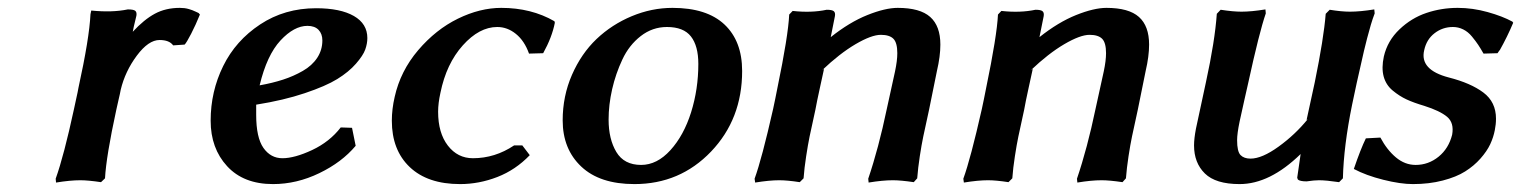

<svg xmlns="http://www.w3.org/2000/svg" viewBox="-20 -460 3882 490"><path d="M439 -439.9Q445.3 -439.9 450.9 -439.2Q456.5 -438.5 462.2 -436.8Q467.8 -435.1 470.5 -434.1Q473.1 -433.1 479.5 -430.2Q485.8 -427.2 486.8 -426.8L490.2 -422.9Q479.5 -396.5 467.8 -373.8Q456.1 -351.1 451.2 -346.2L421.9 -344.2Q412.1 -357.9 387.2 -357.9Q358.9 -357.9 329.1 -317.9Q299.3 -277.8 288.1 -231Q286.6 -222.2 282.5 -205.1Q278.3 -188 276.9 -180.2Q251 -61 248 -4.9L237.8 4.9Q204.6 0 185.1 0Q159.2 0 123 5.9L122.1 -3.9Q143.1 -62.5 168.9 -182.1Q170.4 -190.4 174.6 -208.5Q178.7 -226.6 180.2 -235.8Q208 -362.3 210.9 -423.8Q210.9 -424.3 211.9 -428.5Q212.9 -432.6 212.9 -433.1Q266.6 -427.7 306.2 -436Q320.8 -436 325.2 -432.4Q329.6 -428.7 328.1 -419.9Q325.7 -408.2 323.7 -401.4Q321.8 -394.5 318.8 -378.9Q347.7 -410.2 375.2 -425Q402.8 -439.9 439 -439.9Z M917.5 -362.8Q917.5 -348.6 912.1 -333.5Q906.7 -318.4 888.4 -297.4Q870.1 -276.4 840.8 -258.3Q811.5 -240.2 757.8 -222.2Q704.1 -204.1 633.8 -192.9V-167Q633.8 -108.9 652.3 -82.5Q670.9 -56.2 700.7 -56.2Q731.9 -56.2 776.6 -77.1Q821.3 -98.1 849.6 -134.8L878.4 -133.8L887.7 -87.9Q852.5 -45.9 794.9 -18.1Q737.3 9.8 676.8 9.8Q601.6 9.8 559.6 -35.9Q517.6 -81.5 517.6 -151.9Q517.6 -226.6 549.6 -291.5Q581.5 -356.4 644 -397.7Q706.5 -439 786.6 -439Q848.6 -439 883.1 -419.2Q917.5 -399.4 917.5 -362.8ZM802.7 -356.9Q802.7 -373.5 793 -383.8Q783.2 -394 764.6 -394Q730.5 -394 695.8 -356.7Q661.1 -319.3 642.6 -242.2Q675.3 -248 702.4 -256.8Q729.5 -265.6 752.9 -279.1Q776.4 -292.5 789.6 -312.5Q802.7 -332.5 802.7 -356.9Z M1249 -391.1Q1203.1 -391.1 1161.1 -344.2Q1119.1 -297.4 1104 -223.1Q1098.1 -196.3 1098.1 -174.8Q1098.1 -120.6 1123 -88.4Q1147.9 -56.2 1187 -56.2Q1243.2 -56.2 1292 -88.9H1313L1332 -64Q1295.9 -26.4 1249.3 -8.3Q1202.6 9.8 1154.3 9.8Q1071.3 9.8 1025.6 -33.7Q980 -77.1 980 -151.9Q980 -181.6 987.3 -212.9Q1002 -278.8 1047.1 -331.8Q1092.3 -384.8 1148.7 -412.4Q1205.1 -439.9 1259.3 -439.9Q1335.9 -439.9 1395 -405.8L1396 -401.9Q1388.7 -364.7 1366.2 -324.2L1330.1 -323.2Q1318.4 -356 1296.6 -373.5Q1274.9 -391.1 1249 -391.1Z M1696.3 -439.9Q1783.7 -439.9 1828.9 -397.5Q1874 -355 1874 -278.8Q1874 -156.2 1794.7 -73.2Q1715.3 9.8 1599.1 9.8Q1510.7 9.8 1463.4 -34.9Q1416 -79.6 1416 -152.8Q1416 -214.8 1439.7 -269Q1463.4 -323.2 1502.4 -360.4Q1541.5 -397.5 1592.3 -418.7Q1643.1 -439.9 1696.3 -439.9ZM1682.1 -391.1Q1645 -391.1 1615.2 -367.9Q1585.4 -344.7 1568.4 -308.3Q1551.3 -272 1542.2 -232.2Q1533.2 -192.4 1533.2 -154.8Q1533.2 -105 1553 -72Q1572.8 -39.1 1616.2 -39.1Q1656.7 -39.1 1690.9 -76.7Q1725.1 -114.3 1743.7 -173.3Q1762.2 -232.4 1762.2 -296.9Q1762.2 -342.8 1743.4 -366.9Q1724.6 -391.1 1682.1 -391.1Z M2228 -371.1Q2204.1 -371.1 2163.3 -347.2Q2122.6 -323.2 2078.1 -280.8L2083 -284.2Q2080.6 -272.5 2072.5 -236.1Q2064.5 -199.7 2061 -180.2Q2050.3 -131.3 2046.1 -111.3Q2042 -91.3 2037.4 -61.3Q2032.7 -31.2 2030.8 -4.9L2021 4.9Q1989.3 0 1968.8 0Q1943.4 0 1907.2 5.9L1905.8 -3.9Q1924.3 -54.7 1953.1 -182.1Q1954.6 -189.9 1958.5 -207.8Q1962.4 -225.6 1963.9 -234.9Q1991.7 -369.1 1994.1 -422.9L2002.9 -432.1Q2050.8 -426.8 2089.8 -435.1Q2103.5 -435.1 2107.9 -431.4Q2112.3 -427.7 2110.8 -418.9L2100.1 -365.2Q2147.9 -403.3 2193.6 -421.6Q2239.3 -439.9 2271 -439.9Q2328.1 -439.9 2354 -416.7Q2379.9 -393.6 2379.9 -346.2Q2379.9 -316.4 2371.1 -278.8L2351.1 -180.2Q2340.3 -131.3 2336.2 -111.3Q2332 -91.3 2327.4 -61.3Q2322.8 -31.2 2320.8 -4.9L2312 4.9Q2278.8 0 2258.8 0Q2232.4 0 2196.8 5.9L2195.8 -3.9Q2222.2 -81.5 2243.2 -182.1L2264.2 -277.8Q2270 -305.2 2270 -324.2Q2270 -351.1 2260 -361.1Q2250 -371.1 2228 -371.1Z M2760.7 -371.1Q2736.8 -371.1 2696 -347.2Q2655.3 -323.2 2610.8 -280.8L2615.7 -284.2Q2613.3 -272.5 2605.2 -236.1Q2597.2 -199.7 2593.8 -180.2Q2583 -131.3 2578.9 -111.3Q2574.7 -91.3 2570.1 -61.3Q2565.4 -31.2 2563.5 -4.9L2553.7 4.9Q2522 0 2501.5 0Q2476.1 0 2439.9 5.9L2438.5 -3.9Q2457 -54.7 2485.8 -182.1Q2487.3 -189.9 2491.2 -207.8Q2495.1 -225.6 2496.6 -234.9Q2524.4 -369.1 2526.9 -422.9L2535.6 -432.1Q2583.5 -426.8 2622.6 -435.1Q2636.2 -435.1 2640.6 -431.4Q2645 -427.7 2643.6 -418.9L2632.8 -365.2Q2680.7 -403.3 2726.3 -421.6Q2772 -439.9 2803.7 -439.9Q2860.8 -439.9 2886.7 -416.7Q2912.6 -393.6 2912.6 -346.2Q2912.6 -316.4 2903.8 -278.8L2883.8 -180.2Q2873 -131.3 2868.9 -111.3Q2864.7 -91.3 2860.1 -61.3Q2855.5 -31.2 2853.5 -4.9L2844.7 4.9Q2811.5 0 2791.5 0Q2765.1 0 2729.5 5.9L2728.5 -3.9Q2754.9 -81.5 2775.9 -182.1L2796.9 -277.8Q2802.7 -305.2 2802.7 -324.2Q2802.7 -351.1 2792.7 -361.1Q2782.7 -371.1 2760.7 -371.1Z M3290.5 -5.9Q3292 -15.6 3294.9 -36.1Q3297.9 -56.6 3299.3 -66.9Q3220.7 9.8 3143.6 9.8Q3082.5 9.8 3054.9 -17.3Q3027.3 -44.4 3027.3 -88.9Q3027.3 -106.4 3032.2 -131.8L3057.6 -250Q3080.6 -355.5 3085.4 -424.8L3095.2 -435.1Q3127 -430.2 3148.4 -430.2Q3173.8 -430.2 3209.5 -436L3210.4 -425.8Q3193.8 -377.9 3165.5 -248Q3164.1 -241.2 3155.8 -205.1Q3147.5 -168.9 3143.6 -149.9Q3137.2 -119.1 3137.2 -102.1Q3137.2 -73.2 3146 -64.2Q3154.8 -55.2 3171.4 -55.2Q3200.7 -55.2 3242.9 -85.7Q3285.2 -116.2 3317.4 -155.8L3314.5 -153.8Q3322.3 -191.4 3335.4 -250Q3358.4 -362.3 3363.3 -424.8L3373.5 -435.1Q3403.8 -430.2 3425.3 -430.2Q3451.2 -430.2 3487.3 -436L3488.3 -425.8Q3482.9 -411.6 3478.5 -396.7Q3474.1 -381.8 3469 -362.3Q3463.9 -342.8 3460.9 -329.8Q3458 -316.9 3451.7 -289.1Q3445.3 -261.2 3442.4 -248L3430.7 -192.9Q3409.2 -87.4 3407.2 -4.9L3397.5 4.9Q3364.3 0 3346.2 0Q3334 0 3314.5 2.9Q3306.2 2.9 3300.5 1.7Q3294.9 0.5 3292.7 -1.5Q3290.5 -3.4 3291.5 -5.9Z M3465.8 -106.9 3502.9 -108.9Q3519.5 -77.6 3542.5 -58.3Q3565.4 -39.1 3592.8 -39.1Q3625.5 -39.1 3651.4 -60.1Q3677.2 -81.1 3686 -116.2Q3691.4 -146.5 3673.1 -161.9Q3654.8 -177.2 3614.7 -189.9Q3587.9 -197.8 3569.6 -206.3Q3551.3 -214.8 3534.2 -229Q3517.1 -243.2 3511.2 -264.9Q3505.4 -286.6 3511.7 -315.9Q3521 -356 3551.5 -385Q3582 -414.1 3620.4 -427Q3658.7 -439.9 3700.2 -439.9Q3738.3 -439.9 3776.6 -429.2Q3814.9 -418.5 3839.8 -404.8L3841.8 -401.9Q3827.1 -366.7 3807.1 -331.1V-332Q3806.2 -330.1 3801.8 -324.2L3766.1 -323.2Q3758.3 -336.9 3752.4 -345.7Q3746.6 -354.5 3736.6 -366.7Q3726.6 -378.9 3714.1 -385Q3701.7 -391.1 3688 -391.1Q3661.6 -391.1 3641.1 -375.2Q3620.6 -359.4 3614.7 -332Q3602.5 -281.7 3677.7 -262.2Q3733.4 -248 3765.6 -223.9Q3797.9 -199.7 3797.9 -157.2Q3797.9 -142.6 3794.9 -127.9Q3791.5 -109.9 3783.2 -92Q3774.9 -74.2 3758.3 -55.4Q3741.7 -36.6 3719.2 -22.5Q3696.8 -8.3 3662.1 0.7Q3627.4 9.8 3585.9 9.8Q3554.2 9.8 3510.3 -1.2Q3466.3 -12.2 3435.1 -28.8Q3452.6 -80.1 3465.8 -106.9Z"/></svg>

Font: Linear Smooth
Style: Bold Italic
Weight: 700
Designer: Philipp H. Poll, Flanker
Foundry: Philipp H. Poll, reworked by Flanker
Version: Version 1.061 | FøM Fix